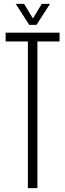

<svg xmlns="http://www.w3.org/2000/svg" viewBox="-20 -968 336 988"><path d="M123.5 0V-754.5H9V-800H286.5V-754.5H172.5V0ZM130.5 -840 61 -948H104L149.5 -873L195 -948H237.5L167.5 -840Z"/></svg>

Font: Big Shoulders Text Thin ExtraLight
Style: Regular
Weight: 250
Version: Version 2.002